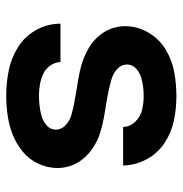

<svg xmlns="http://www.w3.org/2000/svg" viewBox="-5 -573 586 616"><g transform="rotate(90 288.0 -265.0)"><path d="M286 8Q318 8 350 3.5Q382 -1 411.5 -12.5Q441 -24 466 -44.5Q491 -65 505 -94.5Q519 -124 519 -156Q519 -175 514 -192.5Q509 -210 499 -225.5Q489 -241 475.5 -253.5Q462 -266 446 -275.5Q430 -285 412.5 -291Q395 -297 377.5 -301Q360 -305 342 -308Q324 -311 305.5 -314Q287 -317 269 -321Q251 -325 233.5 -330Q216 -335 201.5 -348Q187 -361 187 -380Q187 -396 199 -407.5Q211 -419 226 -424Q241 -429 257 -431Q273 -433 288 -433Q310 -433 332 -428Q354 -423 370.5 -406Q387 -389 387 -367H511Q510 -407 491 -442.5Q472 -478 438.5 -500Q405 -522 366.5 -530Q328 -538 288 -538Q250 -538 211.5 -531Q173 -524 139 -503.5Q105 -483 84.5 -448Q64 -413 64 -374Q64 -356 69 -338Q74 -320 84 -304.5Q94 -289 107.5 -276.5Q121 -264 137 -255Q153 -246 170 -239.5Q187 -233 205 -229Q223 -225 241 -222Q259 -219 277.5 -216Q296 -213 313.5 -209.5Q331 -206 349 -201Q367 -196 381.5 -182.5Q396 -169 396 -151Q396 -134 382.5 -122Q369 -110 353 -105.5Q337 -101 320 -99Q303 -97 286 -97Q269 -97 251.5 -100Q234 -103 217.5 -110.5Q201 -118 190.5 -133Q180 -148 179 -166H56Q56 -125 76 -88.5Q96 -52 131 -30Q166 -8 206 0Q246 8 286 8Z"/></g></svg>

Font: Iosevka Sparkle
Style: Bold
Weight: 700
Designer: Belleve Invis
Foundry: Belleve Invis
Version: Version 4.5.0; ttfautohint (v1.8.3)